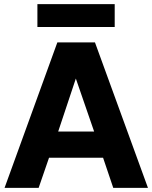

<svg xmlns="http://www.w3.org/2000/svg" viewBox="-20 -904 732 924"><path d="M2 0 256 -700H437L692 0H525L476 -145H216L166 0ZM260 -271H433L345 -526ZM160 -774V-884H532V-774Z"/></svg>

Font: Rethink Sans ExtraBold
Style: Regular
Weight: 800
Designer: The Rethink Sans project authors (Hans Thiessen). DM Sans designed by Colophon Foundry.
Foundry: Rethink Communications LLC
Version: Version 1.001